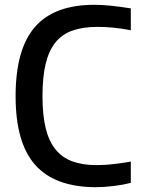

<svg xmlns="http://www.w3.org/2000/svg" viewBox="-20 -770 600 800"><path d="M377 10Q208 9 126.5 -83Q45 -175 45 -369Q45 -565 125.5 -657.5Q206 -750 373 -750Q405 -750 444 -746Q483 -742 525 -735V-644Q483 -652 449.5 -655Q416 -658 387 -658Q325 -658 281.5 -642.5Q238 -627 210.5 -592.5Q183 -558 170 -503Q157 -448 157 -369Q157 -292 170 -237.5Q183 -183 210.5 -148.5Q238 -114 280.5 -98Q323 -82 382 -82Q396 -82 415 -83Q434 -84 453.5 -86.5Q473 -89 492 -91.5Q511 -94 525 -97V-8Q494 0 454 5Q414 10 377 10Z"/></svg>

Font: Encode Sans Narrow
Style: Medium
Weight: 500
Designer: Pablo Impallari, Andres Torresi
Foundry: Pablo Impallari, Andres Torresi
Version: Version 1.000; ttfautohint (v1.00) -l 8 -r 50 -G 200 -x 14 -